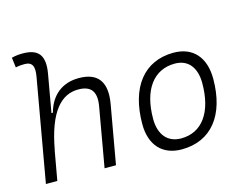

<svg xmlns="http://www.w3.org/2000/svg" viewBox="-102 -906 1376 1079"><g transform="rotate(-15 586.0 -367.0)"><path d="M383.8 0H450.2L510.3 -340.3C531.7 -463.4 486.8 -527.3 374.5 -527.3C277.3 -527.3 210 -472.7 184.1 -377H175.8L214.4 -595.7C231.9 -696.3 200.2 -742.7 106 -742.7C84.5 -742.7 63 -740.7 41.5 -734.9L48.8 -676.8C65.9 -680.7 83 -682.1 100.1 -682.1C145.5 -682.1 158.2 -654.8 147.5 -595.7L42.5 0H108.9L140.6 -178.2L139.2 -167.5C178.7 -391.1 258.8 -466.3 355 -466.3C431.2 -466.3 458.5 -425.3 444.3 -344.2Z M831.1 9.8C1002.4 9.8 1104 -115.7 1104 -328.6C1104 -453.6 1037.6 -527.3 925.8 -527.3C754.4 -527.3 652.8 -399.9 652.8 -184.1C652.8 -62.5 719.2 9.8 831.1 9.8ZM843.8 -50.8C765.1 -50.8 719.2 -105.5 719.2 -197.3C719.2 -366.2 793 -466.3 917 -466.3C993.7 -466.3 1038.1 -412.1 1038.1 -320.3C1038.1 -150.9 965.8 -50.8 843.8 -50.8Z"/></g></svg>

Font: Cascadia Mono PL Light
Style: Italic
Weight: 300
Italic angle: -10°
Monospace: yes
Designer: Aaron Bell
Foundry: Saja Typeworks
Version: Version 2404.023